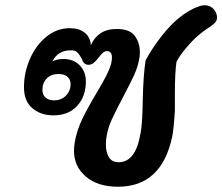

<svg xmlns="http://www.w3.org/2000/svg" viewBox="-20 -707 844 729"><path d="M804 -641Q804 -631 799 -624Q794 -617 780 -607Q749 -587 729 -569Q712 -555 686 -524Q660 -493 650 -472Q644 -431 644 -351V-287Q640 -220 634 -189Q594 2 428 2Q351 2 306 -36.5Q261 -75 261 -134Q261 -150 264 -168Q272 -213 292.5 -255.5Q313 -298 349 -358Q354 -367 368 -391Q382 -415 390 -433Q398 -451 402 -465Q405 -479 405 -488Q405 -513 386 -513Q378 -513 371 -507Q364 -501 355 -489Q345 -476 336 -468.5Q327 -461 316 -461Q306 -461 300 -467Q294 -473 290 -485Q281 -501 273.5 -508.5Q266 -516 249 -516Q200 -516 179 -474Q197 -483 221 -483Q259 -483 282.5 -459Q306 -435 306 -398Q306 -341 273 -305Q240 -269 183 -269Q135 -269 103 -296Q71 -323 71 -376Q71 -431 93.5 -483Q116 -535 156 -567.5Q196 -600 245 -600Q280 -600 301.5 -583Q323 -566 325 -535Q337 -564 361.5 -580.5Q386 -597 423 -597Q473 -597 492 -570.5Q511 -544 511 -509Q511 -491 508 -480Q503 -452 488.5 -420.5Q474 -389 448 -340Q420 -287 405 -254.5Q390 -222 385 -191Q382 -176 382 -158Q382 -129 393.5 -110Q405 -91 431 -91Q462 -91 483 -117.5Q504 -144 514 -203Q519 -229 521 -287L522 -327Q524 -423 533 -478Q558 -525 594 -570.5Q630 -616 661 -640Q674 -651 694.5 -663.5Q715 -676 731 -681Q744 -687 757 -687Q778 -687 791 -672.5Q804 -658 804 -641ZM202 -426Q174 -426 157.5 -409Q141 -392 141 -366Q141 -347 153 -336.5Q165 -326 185 -326Q213 -326 230.5 -344Q248 -362 248 -388Q248 -405 236 -415.5Q224 -426 202 -426Z"/></svg>

Font: Mali SemiBold
Style: Italic
Weight: 600
Italic angle: -10°
Version: Version 1.000; ttfautohint (v1.6)